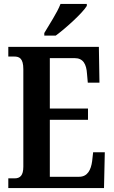

<svg xmlns="http://www.w3.org/2000/svg" viewBox="-20 -951 575 971"><path d="M204 -784V-771H262C316 -811 398 -886 419 -921V-931H286C269 -886 230 -829 204 -784ZM22 0H506L510 -181H451L446 -136C440 -92 423 -57 380 -57H232V-345H425V-402H232V-657H358C401 -657 417 -626 420 -578L424 -533H483L480 -714H22V-665H52C77 -665 98 -657 98 -601V-108C98 -64 82 -49 54 -49H22Z"/></svg>

Font: Noto Serif Tamil ExtraCondensed
Style: Bold Italic
Weight: 700
Width: 2
Italic angle: -12°
Designer: Indian Type Foundry, Tom Grace, and the Monotype Design Team
Foundry: Monotype Imaging Inc.
Version: Version 2.003